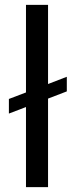

<svg xmlns="http://www.w3.org/2000/svg" viewBox="-20 -770 310 790"><path d="M177.7 -424.3 254.9 -454.1V-394L177.7 -364.3V0H86.9V-329.6L16.6 -302.7V-362.8L86.9 -389.6V-750H177.7Z"/></svg>

Font: Roboto-ThirdPerson-AD3FC
Style: ThirdPerson-AD3FC
Weight: 400
Designer: Google
Version: Version 2.137; 2017